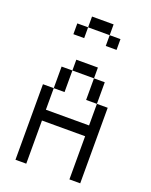

<svg xmlns="http://www.w3.org/2000/svg" viewBox="-160 -960 820 1045"><g transform="rotate(20 250.0 -437.5)"><path d="M375 -750V-812.5H312.5V-750ZM62.5 -437.5V0H125Q125 0 125 -250H375Q375 -250 375 0H437.5V-437.5H375Q375 -437.5 375 -312.5H125Q125 -312.5 125 -437.5ZM125 -437.5H187.5Q187.5 -437.5 187.5 -562.5H125Q125 -562.5 125 -437.5ZM375 -437.5Q375 -437.5 375 -562.5H312.5Q312.5 -562.5 312.5 -437.5ZM187.5 -562.5H312.5V-625H187.5ZM187.5 -812.5H125V-750H187.5ZM187.5 -812.5H312.5V-875H187.5Z"/></g></svg>

Font: Unifont
Style: Regular
Weight: 500
Version: Version 15.1.04